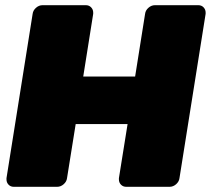

<svg xmlns="http://www.w3.org/2000/svg" viewBox="-20 -720 812 740"><path d="M5 -28.3V-33.3L105.8 -666.7Q107.5 -680 118.8 -690Q130 -700 144.2 -700H310.8Q323.3 -700 331.2 -691.7Q339.2 -683.3 339.2 -671.7V-666.7L300.8 -425H500.8L539.2 -666.7Q540.8 -680 552.1 -690Q563.3 -700 577.5 -700H744.2Q756.7 -700 764.6 -691.7Q772.5 -683.3 772.5 -671.7V-666.7L671.7 -33.3Q670 -20 658.8 -10Q647.5 0 633.3 0H466.7Q454.2 0 446.2 -8.3Q438.3 -16.7 438.3 -28.3V-33.3L471.7 -241.7H271.7L238.3 -33.3Q236.7 -20 225.4 -10Q214.2 0 200 0H33.3Q20.8 0 12.9 -8.3Q5 -16.7 5 -28.3Z"/></svg>

Font: BoonTook Mon
Style: Italic
Weight: 400
Italic angle: -9°
Designer: Sungsit Sawaiwan
Foundry: FontUni
Version: Version 3.0